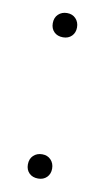

<svg xmlns="http://www.w3.org/2000/svg" viewBox="-65 -528 313 569"><g transform="rotate(10 91.5 -244.0)"><path d="M54 -456Q54 -473 64.5 -483Q75 -493 91 -493Q107 -493 117 -482.5Q127 -472 127 -456Q127 -440 117 -430Q107 -420 91 -420Q74 -420 64 -430Q54 -440 54 -456ZM54 -31Q54 -48 64.5 -58Q75 -68 91 -68Q107 -68 117 -57.5Q127 -47 127 -31Q127 -15 117 -5Q107 5 91 5Q74 5 64 -5Q54 -15 54 -31Z"/></g></svg>

Font: KaputaLibre
Style: Regular
Weight: 400
Designer: Multiple designers
Foundry: Textual
Version: Version 2.900